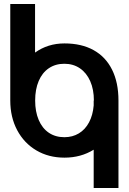

<svg xmlns="http://www.w3.org/2000/svg" viewBox="-20 -800 640 953"><path d="M31 -301V-780H154V-539Q217.5 -584.5 300 -584.5Q384.5 -584.5 444.5 -551.2Q504.5 -518 536.2 -454.2Q568 -390.5 568 -301V133H445V-57Q381.5 -17.5 300 -17.5Q221.5 -17.5 160.5 -53.5Q99.5 -89.5 65.2 -154Q31 -218.5 31 -301ZM445 -276.5V-301H446Q446 -356 427.8 -397.2Q409.5 -438.5 376.5 -461Q343.5 -483.5 299.5 -483.5Q255 -483.5 222.2 -461.2Q189.5 -439 172 -397.8Q154.5 -356.5 154.5 -301Q154.5 -246 172 -204.8Q189.5 -163.5 222.2 -141.2Q255 -119 299.5 -119Q340 -119 371.5 -138Q403 -157 422 -192.8Q441 -228.5 445 -276.5Z"/></svg>

Font: JuliaMono
Style: Bold
Weight: 700
Monospace: yes
Designer: cormullion
Foundry: corm
Version: Version 0.055; ttfautohint (v1.8.4)